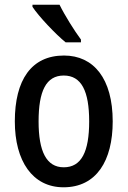

<svg xmlns="http://www.w3.org/2000/svg" viewBox="-20 -786 542 816"><path d="M233 -766H118V-757C144 -717 217 -640 259 -606H324V-618C297 -654 255 -721 233 -766ZM459 -270C459 -452 378 -550 252 -550C113 -550 43 -446 43 -270C43 -102 118 10 250 10C390 10 459 -103 459 -270ZM144 -270C144 -399 176 -465 251 -465C326 -465 359 -399 359 -270C359 -141 326 -75 251 -75C177 -75 144 -143 144 -270Z"/></svg>

Font: Noto Sans Gurmukhi UI Condensed Medium
Style: Regular
Weight: 500
Width: 3
Designer: Jelle Bosma - Monotype Design Team
Foundry: Monotype Imaging Inc.
Version: Version 2.004